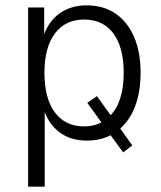

<svg xmlns="http://www.w3.org/2000/svg" viewBox="-20 -517 602 717"><path d="M85 180V-489H145V-375H140Q158 -434 200.5 -465.5Q243 -497 304 -497Q366 -497 411 -466.5Q456 -436 480.5 -379.5Q505 -323 505 -245Q505 -172 483.5 -117.5Q462 -63 423 -32L424 -44L474 26L440 52L387 -20L400 -16Q380 -4 356 2Q332 8 304 8Q243 8 201.5 -23.5Q160 -55 142 -113H147V180ZM294 -45Q315 -45 333 -50Q351 -55 366 -64L363 -54L306 -133L342 -158L398 -80L389 -83Q415 -107 428.5 -148.5Q442 -190 442 -245Q442 -340 403.5 -392Q365 -444 294 -444Q224 -444 185 -392Q146 -340 146 -245Q146 -149 185 -97Q224 -45 294 -45Z"/></svg>

Font: Nunito Sans 10pt SemiCondensed Light
Style: Regular
Weight: 300
Width: 4
Designer: Vernon Adams
Foundry: Vernon Adams
Version: Version 3.101;gftools[0.9.27]